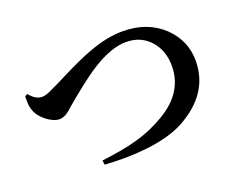

<svg xmlns="http://www.w3.org/2000/svg" viewBox="-94 -791 1131 905"><g transform="rotate(-20 471.5 -338.5)"><path d="M508 -63C585 -72 648 -90 695 -116C808 -178 864 -264 864 -374C864 -441 839 -498 790 -546C737 -596 670 -621 587 -621C535 -621 478 -610 417 -587C380 -574 329 -551 263 -518C226 -499 200 -486 183 -479C159 -466 140 -460 126 -460C105 -460 84 -472 64 -497L51 -490C51 -488 51 -485 51 -481C50 -452 53 -431 59 -418C72 -377 128 -333 167 -333C179 -333 191 -337 203 -344C211 -349 224 -359 241 -375C254 -386 264 -394 272 -401C276 -404 283 -410 293 -418C344 -460 387 -491 421 -512C482 -549 537 -568 584 -568C635 -568 676 -550 707 -514C736 -480 750 -438 750 -389C750 -300 705 -229 616 -177C571 -150 521 -128 465 -113C420 -100 362 -90 290 -81L293 -59C369 -54 441 -55 508 -63Z"/></g></svg>

Font: AllPunType Bold
Style: Regular
Weight: 700
Version: 1.0